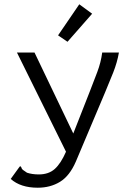

<svg xmlns="http://www.w3.org/2000/svg" viewBox="-20 -702 640 896"><path d="M156 174Q76 174 30 133L67 82L74 73L79 78Q81 86 86.5 90.5Q92 95 106 104Q130 112 161 112Q207 112 235.5 86.5Q264 61 288 6L59 -457H141L322 -79L399 -275Q417 -321 434 -366Q451 -411 457 -457H535Q527 -411 508.5 -364Q490 -317 470 -270L334 52Q305 119 260 146.5Q215 174 156 174ZM295 -507 251 -537 350 -682 410 -638Z"/></svg>

Font: Inconsolata Expanded
Style: Regular
Weight: 400
Width: 7
Monospace: yes
Designer: Raph Levien, Cyreal, Brenton Simpson
Foundry: Raph Levien, Cyreal, Google
Version: Version 3.000; ttfautohint (v1.8.2.53-6de2)